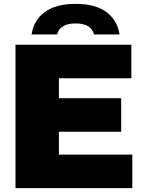

<svg xmlns="http://www.w3.org/2000/svg" viewBox="-20 -971 742 991"><path d="M284 -173H663V0H60V-740H658V-567H284V-464H605.5V-291H284ZM370 -951Q473 -951 529.8 -908.2Q586.5 -865.5 597 -793H465.5Q451 -850 370 -850Q289 -850 274.5 -793H143Q153.5 -865.5 210.2 -908.2Q267 -951 370 -951Z"/></svg>

Font: Encode Sans Semi Expanded Black
Style: Regular
Weight: 900
Width: 6
Designer: Multiple Designers
Foundry: Impallari Type
Version: Version 2.000